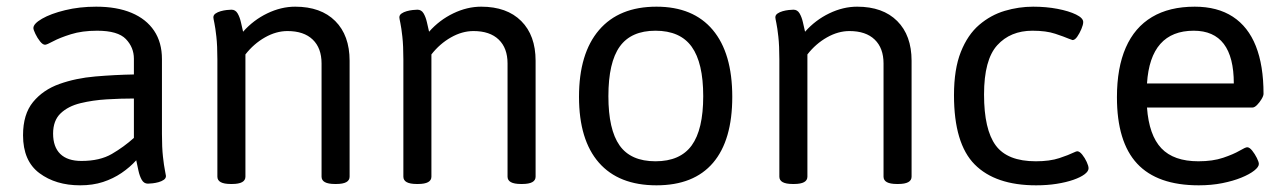

<svg xmlns="http://www.w3.org/2000/svg" viewBox="-20 -549 3849 575"><path d="M268 -529Q330 -529 374 -510.5Q418 -492 441.5 -457Q465 -422 465 -372V-148Q465 -107 468 -80Q471 -53 474 -38.5Q477 -24 477 -22Q477 -15 470.5 -10.5Q464 -6 455 -3.5Q446 -1 437 0Q428 1 423 1Q411 1 404.5 -10.5Q398 -22 394.5 -38.5Q391 -55 388 -69Q369 -48 344 -31Q319 -14 288.5 -4Q258 6 220 6Q147 6 98 -30.5Q49 -67 49 -144Q49 -207 79 -243.5Q109 -280 158 -297.5Q207 -315 265.5 -320Q324 -325 381 -326V-373Q381 -407 357 -432Q333 -457 271 -457Q226 -457 192.5 -446.5Q159 -436 139.5 -425.5Q120 -415 115 -415Q108 -415 100 -425Q92 -435 86 -447.5Q80 -460 80 -465Q80 -478 106 -493Q132 -508 175 -518.5Q218 -529 268 -529ZM381 -254Q342 -254 300 -251.5Q258 -249 221 -240Q184 -231 161.5 -209.5Q139 -188 139 -149Q139 -109 160.5 -88Q182 -67 224 -67Q279 -67 315 -88Q351 -109 381 -136Z M864 -529Q941 -529 984 -486Q1027 -443 1027 -367V-20Q1027 2 987 2H983Q943 2 943 -20V-359Q943 -405 916.5 -430.5Q890 -456 841 -456Q807 -456 773.5 -437Q740 -418 715 -386V-20Q715 2 675 2H671Q631 2 631 -20V-371Q631 -412 628 -439Q625 -466 622 -480Q619 -494 619 -497Q619 -504 625.5 -508.5Q632 -513 641 -515.5Q650 -518 659 -519Q668 -520 673 -520Q685 -520 691.5 -509Q698 -498 701.5 -482.5Q705 -467 708 -454Q739 -489 780.5 -509Q822 -529 864 -529Z M1421 -529Q1498 -529 1541 -486Q1584 -443 1584 -367V-20Q1584 2 1544 2H1540Q1500 2 1500 -20V-359Q1500 -405 1473.5 -430.5Q1447 -456 1398 -456Q1364 -456 1330.5 -437Q1297 -418 1272 -386V-20Q1272 2 1232 2H1228Q1188 2 1188 -20V-371Q1188 -412 1185 -439Q1182 -466 1179 -480Q1176 -494 1176 -497Q1176 -504 1182.5 -508.5Q1189 -513 1198 -515.5Q1207 -518 1216 -519Q1225 -520 1230 -520Q1242 -520 1248.5 -509Q1255 -498 1258.5 -482.5Q1262 -467 1265 -454Q1296 -489 1337.5 -509Q1379 -529 1421 -529Z M1946 -529Q2056 -529 2114.5 -459.5Q2173 -390 2173 -259Q2173 -129 2115.5 -61.5Q2058 6 1946 6Q1833 6 1773.5 -62Q1714 -130 1714 -259Q1714 -389 1774 -459Q1834 -529 1946 -529ZM1943 -457Q1870 -457 1836 -409.5Q1802 -362 1802 -261Q1802 -161 1835.5 -113.5Q1869 -66 1943 -66Q2017 -66 2051.5 -113.5Q2086 -161 2086 -261Q2086 -361 2051.5 -409Q2017 -457 1943 -457Z M2547 -529Q2624 -529 2667 -486Q2710 -443 2710 -367V-20Q2710 2 2670 2H2666Q2626 2 2626 -20V-359Q2626 -405 2599.5 -430.5Q2573 -456 2524 -456Q2490 -456 2456.5 -437Q2423 -418 2398 -386V-20Q2398 2 2358 2H2354Q2314 2 2314 -20V-371Q2314 -412 2311 -439Q2308 -466 2305 -480Q2302 -494 2302 -497Q2302 -504 2308.5 -508.5Q2315 -513 2324 -515.5Q2333 -518 2342 -519Q2351 -520 2356 -520Q2368 -520 2374.5 -509Q2381 -498 2384.5 -482.5Q2388 -467 2391 -454Q2422 -489 2463.5 -509Q2505 -529 2547 -529Z M3074 -529Q3113 -529 3147 -522.5Q3181 -516 3202.5 -505.5Q3224 -495 3224 -483Q3224 -475 3218.5 -462Q3213 -449 3206 -439Q3199 -429 3192 -429Q3191 -429 3188 -430.5Q3185 -432 3181 -433Q3167 -439 3140 -448Q3113 -457 3072 -457Q3006 -457 2966.5 -413.5Q2927 -370 2927 -266Q2927 -161 2962 -113.5Q2997 -66 3082 -66Q3124 -66 3152.5 -75.5Q3181 -85 3195 -92Q3199 -94 3202 -95Q3205 -96 3206 -96Q3213 -96 3221 -86Q3229 -76 3234.5 -64Q3240 -52 3240 -45Q3240 -36 3228 -27Q3216 -18 3194.5 -10.5Q3173 -3 3144.5 1.5Q3116 6 3083 6Q2961 6 2899 -56.5Q2837 -119 2837 -264Q2837 -342 2857.5 -393.5Q2878 -445 2912.5 -474.5Q2947 -504 2989 -516.5Q3031 -529 3074 -529Z M3558 -529Q3626 -529 3672 -499Q3718 -469 3741 -411Q3764 -353 3764 -268Q3764 -262 3758 -252Q3752 -242 3744.5 -234.5Q3737 -227 3731 -227H3415Q3421 -144 3458 -105Q3495 -66 3569 -66Q3612 -66 3643 -76.5Q3674 -87 3692 -97.5Q3710 -108 3715 -108Q3722 -108 3730 -98Q3738 -88 3744 -76Q3750 -64 3750 -58Q3750 -49 3736 -38Q3722 -27 3697.5 -17Q3673 -7 3640.5 -0.5Q3608 6 3570 6Q3446 6 3385.5 -59Q3325 -124 3325 -258Q3325 -346 3351.5 -406.5Q3378 -467 3430 -498Q3482 -529 3558 -529ZM3555 -457Q3490 -457 3455 -417.5Q3420 -378 3415 -299H3675Q3675 -378 3645 -417.5Q3615 -457 3555 -457Z"/></svg>

Font: Asap VF Beta
Style: Regular
Weight: 400
Designer: Pablo Cosgaya
Foundry: Pablo Cosgaya
Version: Version 1.007